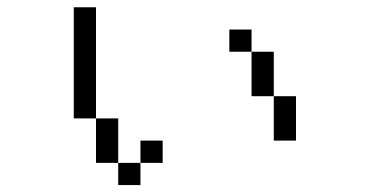

<svg xmlns="http://www.w3.org/2000/svg" viewBox="-20 -458 1040 540"><path d="M437.5 0V-62.5H375V0H312.5V62.5H375V0ZM312.5 0Q312.5 0 312.5 -125H250Q250 -125 250 0ZM250 -125V-437.5H187.5V-125ZM750 -187.5Q750 -187.5 750 -62.5H812.5Q812.5 -62.5 812.5 -187.5ZM750 -187.5Q750 -187.5 750 -312.5H687.5Q687.5 -312.5 687.5 -187.5ZM687.5 -312.5V-375H625V-312.5Z"/></svg>

Font: UnifontExMono
Style: Regular
Weight: 500
Version: Version 15.0.06